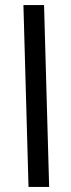

<svg xmlns="http://www.w3.org/2000/svg" viewBox="-20 -734 278 754"><path d="M92 0H173L153 -714H72Z"/></svg>

Font: Noto Sans Arabic
Style: Regular
Weight: 400
Designer: Monotype Design Team, Nadine Chahine, Nizar Qandah and Khaled Hosny
Foundry: Monotype Imaging Inc.
Version: Version 2.012